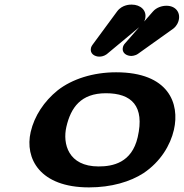

<svg xmlns="http://www.w3.org/2000/svg" viewBox="-20 -804 798 834"><path d="M578.1 -208C552.5 -97 470.2 -81 408.3 -81C275.9 -81 251.5 -180.1 268.3 -253C287.7 -336.8 331.1 -399 440.2 -399C551.5 -399 609.4 -343.8 578.1 -208ZM366.5 10C463.7 10 545.8 -14.6 603.5 -52C677.5 -101.7 720 -173.1 735.4 -240C761.8 -354.5 712.8 -490 484.3 -490C383.7 -490 292.9 -460.4 230.7 -411.8C171.1 -363.7 129.3 -300 113.3 -230.9C86.8 -116.2 152.3 10 366.5 10ZM375.2 -596C369.1 -569.8 392.7 -558 411.3 -558C420.8 -558 432.3 -560.4 443.3 -568.3L444.3 -569.1L584.4 -685.7L520.3 -612.5C514.6 -604.5 514.3 -599.9 514 -599C507.7 -571.4 533 -561 550.2 -561C552.1 -561 567.3 -561.5 579.4 -570.2L733.5 -680.2C749.3 -693 754.5 -708.3 756.5 -717C764.1 -749.7 743.2 -779 703 -779C684 -779 660 -772 644.5 -754.2L606.3 -710.6C608.5 -715.3 609.8 -719.5 610.6 -723C618.8 -758.6 590.3 -784 552.2 -784C546.5 -784 511.8 -784.8 489.3 -755.3L382.3 -610C376.7 -602.5 375.3 -596.4 375.2 -596Z"/></svg>

Font: Linux Libertine Mono O 
Style: Mono Bold Oblique
Weight: 400
Italic angle: -13°
Designer: Philipp H. Poll
Foundry: Philipp H. Poll
Version: Version 5.1.7